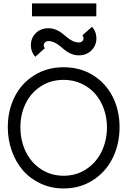

<svg xmlns="http://www.w3.org/2000/svg" viewBox="-20 -1063 725 1093"><path d="M162.1 -970.2V-1043.5H528.3V-970.2ZM254.9 -902.3Q277.8 -902.3 298.1 -894Q318.4 -885.7 333.3 -873.8Q348.1 -861.8 362.5 -849.9Q377 -837.9 394 -829.6Q411.1 -821.3 429.7 -821.3Q440.9 -821.3 448.2 -828.6Q455.6 -835.9 455.6 -845.7Q455.6 -855 449.2 -861.8L503.9 -910.6Q528.8 -882.8 528.8 -845.7Q528.8 -803.7 500.5 -775.9Q472.2 -748 429.2 -748Q406.2 -748 386 -756.3Q365.7 -764.6 350.8 -776.6Q335.9 -788.6 321.8 -800.5Q307.6 -812.5 290.5 -820.8Q273.4 -829.1 254.9 -829.1Q243.7 -829.1 236.3 -821.8Q229 -814.5 229 -804.7Q229 -795.4 235.4 -788.6L180.7 -739.7Q155.8 -767.6 155.8 -804.7Q155.8 -846.7 183.8 -874.5Q211.9 -902.3 254.9 -902.3ZM588.9 -338.9Q588.9 -394.5 571 -443.8Q553.2 -493.2 521.2 -529.5Q489.3 -565.9 442.9 -587.2Q396.5 -608.4 342.3 -608.4Q270 -608.4 213.4 -572.3Q156.7 -536.1 126.5 -474.9Q96.2 -413.6 96.2 -338.9Q96.2 -263.2 126.2 -200.4Q156.2 -137.7 213.1 -100.1Q270 -62.5 342.3 -62.5Q414.6 -62.5 471.7 -100.3Q528.8 -138.2 558.8 -200.9Q588.9 -263.7 588.9 -338.9ZM660.6 -338.9Q660.6 -242.7 621.6 -163.6Q582.5 -84.5 509.3 -37.4Q436 9.8 342.3 9.8Q272 9.8 211.9 -17.8Q151.9 -45.4 111.1 -92.5Q70.3 -139.6 47.4 -203.4Q24.4 -267.1 24.4 -338.9Q24.4 -434.6 63.5 -512Q102.5 -589.4 175.5 -634.8Q248.5 -680.2 342.3 -680.2Q436.5 -680.2 509.5 -634.8Q582.5 -589.4 621.6 -512Q660.6 -434.6 660.6 -338.9Z"/></svg>

Font: Eligible
Style: Regular
Weight: 500
Version: Version 1.1